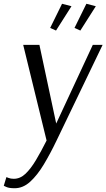

<svg xmlns="http://www.w3.org/2000/svg" viewBox="-37 -738 564 1018"><path d="M-3 201Q-3 201 8.5 205.5Q20 210 36 210Q70 210 98 183.5Q126 157 153.5 111Q181 65 210 7L86 -500H172L261 -83L455 -500H507L263 7Q230 76 195.5 133.5Q161 191 123 225.5Q85 260 41 260Q11 260 -3 253.5Q-17 247 -17 247ZM421 -718 471 -705 389 -576 358 -590ZM292 -718 342 -705 260 -576 229 -590Z"/></svg>

Font: Arsenal SC
Style: Italic
Weight: 400
Italic angle: -9.10001°
Designer: Andrij Shevchenko
Foundry: Stairsfor
Version: Version 2.001; ttfautohint (v1.8.4.7-5d5b)